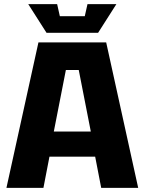

<svg xmlns="http://www.w3.org/2000/svg" viewBox="-20 -904 696 924"><path d="M11 0 165 -700H491L645 0H467L438 -150H218L189 0ZM239 -271H417L359 -567H297ZM401 -884H540L452 -746H204L116 -884H255L268 -826H388Z"/></svg>

Font: Tektur
Style: Bold
Weight: 700
Designer: Adam Jagosz
Foundry: Adam Jagosz
Version: Version 1.005;gftools[0.9.30]